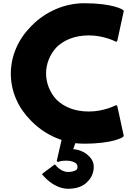

<svg xmlns="http://www.w3.org/2000/svg" viewBox="-20 -867 838 1188"><path d="M501 22C680 22 739 -18 739 -18L746 -25L706 -210L699 -217C699 -217 626 -177 530 -177C441 -177 376 -206 331 -249C286 -296 265 -357 265 -413C265 -468 286 -528 331 -576C375 -618 441 -648 530 -648C626 -648 699 -608 699 -608L706 -615L746 -800L739 -807C739 -807 680 -847 501 -847C379 -847 263 -795 180 -712L173 -705C96 -628 47 -525 47 -411C47 -298 95 -197 171 -121L178 -114C229 -63 292 -24 361 -1L331 129L338 136C338 136 353 127 389 127C418 127 439 134 452 145C461 156 463 171 454 183C444 191 426 197 401 197C372 197 347 179 333 165C329 161 326 157 326 157L319 150L247 204L240 211C240 211 245 218 255 228L256 229L263 236C287 260 338 301 401 301C456 301 493 285 518 261V260L525 253C549 229 560 197 560 165C560 139 550 119 534 103L527 96C503 72 466 58 433 56L446 19C463 21 483 22 501 22Z"/></svg>

Font: Hussar Woodtype
Style: Blk
Weight: 900
Foundry: Cannot Into Space Fonts
Version: Version 1.07